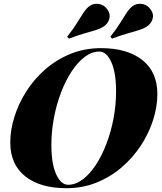

<svg xmlns="http://www.w3.org/2000/svg" viewBox="-20 -975 849 1009"><path d="M502 -704Q463 -704 426 -676.5Q389 -649 357 -600.5Q325 -552 301 -489.5Q277 -427 263.5 -356Q250 -285 250 -213Q250 -115 275 -59.5Q300 -4 338 -4Q377 -4 414 -31.5Q451 -59 483 -107.5Q515 -156 539 -218.5Q563 -281 576.5 -352Q590 -423 590 -495Q590 -593 565 -648.5Q540 -704 502 -704ZM34 -226Q34 -292 56 -362Q78 -432 119 -496Q160 -560 218.5 -611Q277 -662 351 -692Q425 -722 511 -722Q649 -722 728 -659.5Q807 -597 807 -481Q807 -415 785 -345.5Q763 -276 721.5 -212Q680 -148 621 -97Q562 -46 488.5 -16Q415 14 329 14Q191 14 112.5 -48.5Q34 -111 34 -226ZM560 -782Q593 -824 612 -855Q631 -886 645.5 -908Q660 -930 677 -943Q699 -959 728 -954Q757 -949 773 -923Q789 -901 782 -876Q775 -851 751 -835Q734 -824 709.5 -816.5Q685 -809 651 -799.5Q617 -790 569 -772ZM333 -782Q366 -824 385 -855Q404 -886 418.5 -908Q433 -930 450 -943Q472 -959 500.5 -954Q529 -949 546 -923Q561 -901 554.5 -876Q548 -851 524 -835Q507 -824 482.5 -816.5Q458 -809 424 -799.5Q390 -790 342 -772Z"/></svg>

Font: Playfair Display Black
Style: Italic
Weight: 900
Italic angle: -14°
Designer: Claus Eggers Sørensen
Foundry: Claus Eggers Sørensen
Version: Version 1.203